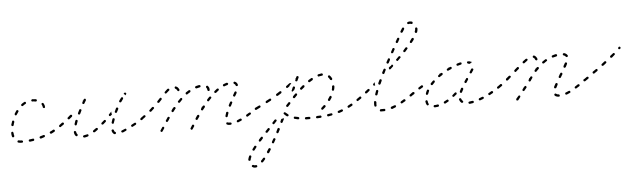

<svg xmlns="http://www.w3.org/2000/svg" viewBox="-51 -744 4072 1238"><g transform="rotate(-5 1985.0 -125.0)"><path d="M69 10H72Q75 10 77 8Q79 6 79 3Q79 1 79 0Q78 -1 77 -2Q76 -3 75 -4Q73 -5 72 -5H69Q60 -5 53 -7Q50 -8 47 -6Q44 -5 44 -2Q43 -1 43 1Q43 2 44 4Q45 5 46 6Q47 7 48 7Q58 10 69 10ZM149 4Q150 3 151 2Q152 0 152 -1Q152 -2 152 -4Q152 -7 149 -9Q147 -11 144 -10Q133 -9 123 -7Q119 -7 118 -5Q116 -2 116 1Q116 2 117 4Q118 5 119 6Q120 7 121 7Q123 8 124 8Q135 6 146 5Q147 4 149 4ZM222 -17Q224 -19 223 -22Q222 -25 219 -27Q216 -28 213 -27Q203 -24 193 -21Q192 -20 190 -20Q189 -19 189 -17Q188 -16 188 -15Q187 -13 188 -12Q189 -9 191 -7Q194 -6 197 -6Q208 -9 218 -13Q221 -14 222 -17ZM15 -30Q17 -29 20 -30Q23 -30 25 -33Q26 -36 26 -39Q23 -48 23 -58Q22 -62 20 -64Q18 -66 15 -66Q13 -65 12 -65Q11 -64 10 -63Q9 -62 8 -61Q8 -59 8 -58Q8 -45 11 -35Q12 -32 15 -30ZM288 -44Q289 -45 290 -47Q290 -48 290 -50Q290 -51 289 -52Q288 -55 285 -56Q282 -57 279 -56Q270 -50 260 -46Q257 -45 256 -42Q255 -39 257 -36Q258 -33 261 -32Q264 -31 267 -32Q277 -37 286 -42Q288 -43 288 -44ZM335 -76Q336 -79 334 -81Q333 -83 332 -83Q331 -84 329 -84Q328 -85 326 -84Q325 -84 324 -83L322 -82Q320 -80 319 -77Q319 -74 320 -72Q321 -70 323 -70Q324 -69 325 -69Q327 -68 328 -69Q330 -69 331 -70L332 -71Q335 -73 335 -76ZM14 -105Q16 -103 19 -102Q20 -102 22 -102Q23 -102 25 -103Q26 -104 27 -105Q28 -106 28 -107Q30 -117 34 -127Q35 -130 33 -133Q32 -136 29 -137Q28 -137 26 -137Q25 -137 23 -137Q22 -136 21 -135Q20 -134 20 -132Q16 -122 13 -111Q13 -108 14 -105ZM41 -175Q41 -172 44 -170Q45 -169 47 -169Q48 -169 50 -169Q51 -170 52 -171Q54 -172 54 -173Q60 -182 66 -191Q66 -192 67 -193Q67 -195 67 -196Q67 -198 66 -199Q65 -200 64 -201Q61 -203 58 -202Q55 -202 53 -199Q47 -190 41 -180Q40 -178 41 -175ZM232 -231Q231 -234 228 -234Q224 -235 222 -233Q219 -232 219 -229Q218 -226 220 -223Q223 -218 224 -214Q225 -210 225 -207Q225 -204 228 -202Q230 -200 233 -200Q236 -200 238 -202Q240 -204 240 -207Q240 -212 238 -219Q236 -225 232 -231ZM87 -233Q87 -230 89 -228Q89 -227 91 -226Q92 -225 93 -225Q95 -225 96 -225Q98 -225 99 -226Q107 -233 116 -237Q119 -239 120 -241Q121 -244 119 -247Q118 -250 115 -251Q112 -252 109 -250Q99 -245 90 -238Q88 -236 87 -233ZM162 -264Q159 -263 157 -261Q155 -259 155 -256Q155 -253 157 -251Q159 -248 163 -249Q165 -249 168 -249Q175 -248 182 -247Q185 -246 188 -248Q191 -250 191 -253Q191 -254 191 -256Q191 -257 190 -258Q189 -260 188 -261Q187 -261 185 -262Q177 -263 168 -263Q165 -264 162 -264Z M503 3Q504 0 503 -3Q503 -4 502 -5Q501 -6 499 -7Q498 -8 496 -8Q495 -8 494 -7Q483 -4 474 -3Q473 -3 471 -2Q470 -1 469 0Q468 1 468 2Q467 4 467 5Q468 8 470 10Q473 12 476 12Q486 11 498 7Q501 6 503 3ZM660 -2Q663 3 670 7Q672 7 673 7Q675 7 676 7Q677 6 679 5Q680 4 680 3Q682 0 681 -3Q679 -6 677 -7Q673 -9 672 -11Q671 -11 671 -12Q671 -12 671 -12Q671 -12 671 -13Q671 -13 671 -13Q669 -16 669 -19Q668 -22 665 -24Q663 -25 660 -24Q657 -24 655 -21Q653 -18 654 -15Q655 -11 657 -7Q658 -5 660 -2ZM750 -12Q751 -15 750 -18Q750 -19 748 -20Q747 -21 746 -22Q745 -22 743 -22Q742 -22 740 -21Q730 -17 721 -13Q718 -12 716 -9Q715 -7 716 -4Q717 -2 718 -1Q719 0 720 0Q722 1 723 1Q725 1 726 1Q735 -3 746 -8Q749 -9 750 -12ZM427 -1Q430 -1 432 -3Q433 -4 433 -6Q434 -7 434 -9Q434 -10 434 -11Q433 -13 432 -14Q426 -20 426 -29Q425 -32 423 -34Q420 -36 417 -36Q416 -35 415 -35Q413 -34 412 -33Q411 -32 411 -30Q410 -29 411 -27Q412 -13 421 -3Q423 -1 427 -1ZM566 -32Q567 -33 567 -35Q567 -36 567 -38Q566 -39 566 -40Q564 -43 561 -43Q558 -44 555 -42Q546 -35 538 -30Q536 -29 536 -28Q535 -27 534 -25Q534 -24 534 -22Q535 -21 535 -19Q537 -17 540 -16Q543 -16 546 -17Q555 -23 564 -30Q565 -31 566 -32ZM816 -46Q817 -49 815 -51Q814 -53 813 -54Q812 -54 811 -55Q809 -55 808 -55Q806 -55 805 -54Q796 -49 786 -44Q785 -43 784 -42Q783 -41 782 -39Q782 -38 782 -36Q782 -35 783 -34Q785 -31 787 -30Q790 -29 793 -31Q803 -36 812 -41Q815 -43 816 -46ZM660 -64Q661 -62 664 -61Q666 -60 667 -61Q669 -61 670 -61Q671 -62 672 -63Q673 -65 673 -66Q676 -75 680 -86Q681 -89 680 -92Q678 -95 675 -96Q674 -96 672 -96Q671 -96 670 -95Q668 -95 667 -94Q666 -93 666 -91Q662 -80 659 -70Q658 -67 660 -64ZM623 -80Q623 -81 623 -82Q623 -84 623 -85Q622 -87 621 -88Q619 -90 616 -90Q613 -90 611 -88Q603 -81 595 -74Q594 -73 593 -72Q592 -70 592 -69Q592 -67 593 -66Q593 -64 594 -63Q596 -61 599 -61Q602 -61 605 -63Q613 -70 621 -77Q622 -78 623 -80ZM862 -76Q863 -79 861 -81Q860 -83 859 -83Q858 -84 856 -84Q855 -85 853 -84Q852 -84 851 -83L848 -81Q845 -79 845 -76Q844 -73 846 -71Q847 -70 848 -69Q849 -68 851 -68Q852 -67 854 -68Q855 -68 857 -69L859 -71Q862 -73 862 -76ZM351 -86Q352 -87 352 -88Q352 -90 352 -91Q352 -93 351 -94Q349 -96 346 -97Q343 -97 340 -96Q332 -89 323 -83Q320 -81 320 -78Q319 -75 321 -73Q323 -70 326 -70Q329 -69 331 -71Q340 -77 349 -83Q350 -84 351 -86ZM421 -75Q422 -72 425 -71Q428 -70 431 -72Q433 -73 434 -76Q437 -86 441 -96Q442 -98 442 -99Q442 -101 441 -102Q441 -103 440 -104Q439 -105 437 -106Q434 -107 431 -106Q429 -104 427 -102Q423 -91 420 -81Q419 -78 421 -75ZM650 -112Q648 -112 647 -113Q645 -116 645 -119Q645 -122 647 -124Q655 -132 662 -139Q662 -140 662 -140Q663 -140 663 -140Q663 -139 663 -138Q662 -132 664 -126Q665 -124 666 -122Q663 -119 660 -116Q660 -116 660 -116Q656 -114 653 -111Q653 -111 653 -111Q653 -111 653 -111Q651 -111 650 -112ZM409 -132Q409 -133 409 -134Q410 -136 409 -137Q409 -139 408 -140Q406 -142 402 -142Q399 -143 397 -141Q389 -134 381 -127Q380 -126 379 -125Q378 -123 378 -122Q378 -120 378 -119Q379 -117 380 -116Q382 -114 385 -114Q388 -113 390 -115Q399 -122 407 -129Q408 -130 409 -132ZM685 -134Q687 -131 689 -129Q691 -129 692 -129Q694 -129 695 -129Q696 -130 698 -131Q699 -132 699 -133Q704 -143 709 -152Q710 -155 709 -158Q708 -161 705 -162Q704 -163 702 -163Q701 -163 700 -163Q698 -162 697 -161Q696 -160 695 -159Q690 -149 686 -139Q684 -137 685 -134ZM448 -144Q449 -141 452 -139Q455 -138 458 -139Q460 -140 462 -143Q466 -152 471 -162Q473 -165 472 -168Q471 -171 468 -172Q465 -174 462 -173Q459 -172 458 -169Q453 -159 448 -149Q447 -147 448 -144ZM719 -202Q719 -201 719 -199Q719 -198 720 -197Q721 -196 722 -195Q725 -193 728 -194Q731 -194 733 -197Q737 -203 745 -214Q746 -215 746 -217Q747 -218 746 -220Q746 -221 746 -222Q745 -224 744 -225Q741 -226 738 -226Q735 -226 733 -223Q725 -212 720 -205Q719 -204 719 -202ZM485 -226Q485 -224 486 -222L482 -215Q481 -212 481 -209Q482 -206 485 -205Q488 -203 491 -204Q494 -205 495 -208L506 -226Q507 -229 506 -232Q506 -235 503 -237Q500 -238 497 -237Q494 -236 493 -234L488 -226Q487 -226 485 -226ZM760 -254Q763 -254 766 -253Q767 -252 768 -251Q769 -249 769 -248Q769 -246 769 -245Q768 -243 767 -242Q765 -239 763 -236Q761 -240 757 -243Q754 -245 752 -246Q753 -248 755 -251Q757 -254 760 -254Z M1188 -2Q1188 -3 1187 -5Q1187 -6 1186 -7Q1185 -9 1184 -9Q1181 -11 1178 -10Q1175 -9 1174 -7L1163 11Q1162 12 1162 13Q1162 15 1162 16Q1163 18 1164 19Q1164 20 1166 21Q1168 23 1171 22Q1174 21 1176 18L1187 1Q1187 0 1188 -2ZM994 -5Q995 -6 994 -7Q994 -9 993 -10Q992 -11 991 -12Q989 -14 985 -13Q982 -13 981 -10Q973 1 969 8Q967 10 968 13Q968 16 971 18Q972 19 973 19Q975 20 976 19Q978 19 979 18Q980 18 981 16Q986 9 993 -2Q994 -3 994 -5ZM1422 12Q1424 12 1425 11Q1426 11 1427 10Q1428 8 1429 7Q1429 6 1429 4Q1429 1 1427 -1Q1424 -3 1421 -3Q1417 -3 1413 -3Q1409 -3 1407 -4Q1404 -6 1401 -6Q1398 -6 1396 -3Q1395 -2 1395 -1Q1394 1 1395 2Q1395 4 1395 5Q1396 6 1397 7Q1403 12 1413 12Q1418 12 1422 12ZM1496 -12Q1497 -15 1496 -18Q1496 -19 1494 -20Q1493 -21 1492 -22Q1491 -22 1489 -22Q1488 -22 1486 -22Q1477 -17 1468 -14Q1465 -13 1464 -10Q1462 -7 1464 -4Q1464 -3 1465 -2Q1466 -1 1467 0Q1469 0 1470 0Q1472 1 1473 0Q1482 -4 1492 -8Q1495 -9 1496 -12ZM1559 -47Q1559 -50 1558 -53Q1557 -54 1556 -55Q1555 -56 1553 -56Q1552 -57 1550 -56Q1549 -56 1547 -55Q1538 -50 1530 -45Q1529 -44 1528 -43Q1527 -42 1527 -40Q1526 -39 1526 -37Q1527 -36 1527 -35Q1529 -32 1532 -31Q1535 -30 1538 -32Q1546 -37 1555 -43Q1558 -44 1559 -47ZM1226 -61Q1226 -63 1226 -64Q1225 -66 1225 -67Q1224 -68 1223 -69Q1220 -71 1217 -70Q1214 -69 1212 -67L1201 -50Q1199 -47 1200 -44Q1200 -41 1203 -39Q1206 -38 1209 -38Q1212 -39 1213 -41L1225 -58Q1225 -60 1226 -61ZM1394 -43Q1396 -40 1399 -39Q1400 -39 1402 -39Q1403 -39 1405 -40Q1406 -41 1407 -42Q1408 -43 1408 -45Q1411 -53 1414 -63Q1415 -65 1415 -66Q1415 -68 1414 -69Q1414 -70 1413 -71Q1411 -72 1410 -73Q1407 -74 1404 -73Q1401 -72 1400 -69Q1396 -58 1394 -49Q1393 -46 1394 -43ZM1027 -52Q1028 -53 1028 -54Q1028 -54 1028 -55L1033 -63Q1035 -65 1035 -68Q1034 -72 1031 -73Q1029 -75 1026 -74Q1023 -74 1021 -71L1009 -53Q1007 -51 1008 -48Q1008 -45 1011 -43Q1012 -42 1014 -42Q1015 -41 1017 -42Q1018 -42 1019 -43Q1021 -44 1021 -45L1026 -52Q1027 -52 1027 -52ZM1600 -73Q1601 -74 1601 -76Q1602 -77 1601 -79Q1601 -80 1600 -81Q1598 -84 1595 -84Q1592 -85 1590 -83H1589Q1588 -82 1587 -81Q1586 -79 1586 -78Q1586 -77 1586 -75Q1586 -74 1587 -72Q1589 -70 1592 -69Q1595 -69 1598 -70V-71Q1599 -72 1600 -73ZM880 -89Q881 -93 879 -95Q878 -96 877 -97Q876 -98 874 -98Q873 -98 871 -98Q870 -98 869 -97Q859 -90 850 -83Q848 -82 848 -81Q847 -80 847 -78Q846 -77 847 -75Q847 -74 848 -73Q850 -70 853 -70Q856 -69 858 -71Q868 -78 877 -85Q880 -86 880 -89ZM1267 -118Q1267 -119 1267 -121Q1267 -122 1266 -124Q1266 -125 1264 -126Q1263 -127 1262 -127Q1260 -128 1259 -127Q1257 -127 1256 -126Q1255 -126 1254 -125Q1252 -122 1249 -119Q1247 -119 1245 -119Q1245 -119 1245 -118Q1245 -118 1245 -118Q1245 -116 1246 -114Q1244 -111 1241 -108Q1240 -106 1240 -103Q1240 -100 1243 -98Q1244 -97 1246 -96Q1247 -96 1249 -96Q1250 -97 1251 -97Q1253 -98 1253 -99Q1260 -108 1266 -115Q1267 -117 1267 -118ZM1078 -124Q1078 -126 1078 -127Q1078 -129 1077 -130Q1076 -131 1075 -132Q1073 -134 1069 -134Q1066 -133 1064 -131Q1062 -127 1059 -124Q1057 -124 1056 -124Q1056 -122 1056 -121Q1054 -117 1051 -114Q1050 -112 1050 -111Q1050 -109 1050 -108Q1050 -107 1051 -105Q1051 -104 1053 -103Q1055 -101 1058 -102Q1061 -102 1063 -105Q1070 -113 1076 -122Q1077 -123 1078 -124ZM1421 -110Q1422 -107 1425 -105Q1426 -105 1428 -104Q1429 -104 1430 -105Q1432 -105 1433 -106Q1434 -107 1435 -109Q1439 -117 1444 -127Q1446 -129 1445 -132Q1444 -135 1441 -137Q1440 -137 1438 -138Q1437 -138 1435 -137Q1434 -137 1433 -136Q1432 -135 1431 -134Q1426 -124 1421 -115Q1420 -113 1421 -110ZM939 -136Q940 -137 940 -139Q940 -140 939 -142Q939 -143 938 -144Q936 -146 933 -147Q930 -147 927 -145Q919 -137 910 -129Q909 -128 908 -127Q907 -126 907 -124Q907 -123 908 -121Q908 -120 909 -119Q911 -117 914 -116Q917 -116 920 -118Q929 -126 937 -134Q938 -135 939 -136ZM1313 -171Q1313 -172 1313 -174Q1313 -175 1313 -177Q1312 -178 1311 -179Q1309 -181 1306 -181Q1302 -181 1300 -179Q1293 -172 1286 -164Q1285 -163 1285 -161Q1284 -160 1284 -158Q1285 -157 1285 -155Q1286 -154 1287 -153Q1289 -151 1292 -151Q1295 -151 1297 -154Q1304 -161 1311 -169Q1312 -170 1313 -171ZM1126 -181Q1126 -184 1124 -186Q1123 -187 1122 -188Q1120 -188 1119 -188Q1117 -188 1116 -188Q1115 -187 1114 -186Q1106 -179 1098 -170Q1096 -168 1096 -165Q1096 -162 1099 -160Q1101 -158 1104 -158Q1107 -158 1109 -160Q1117 -168 1124 -176Q1126 -178 1126 -181ZM1463 -192 1455 -178Q1454 -177 1454 -175Q1454 -174 1454 -172Q1455 -171 1456 -170Q1457 -168 1458 -168Q1461 -166 1464 -167Q1467 -168 1468 -171L1476 -184Q1477 -187 1478 -189Q1479 -192 1479 -194Q1478 -197 1475 -199Q1473 -200 1472 -200Q1470 -200 1469 -199Q1468 -199 1467 -198Q1465 -197 1465 -196Q1464 -194 1463 -192ZM994 -193Q994 -197 992 -199Q990 -201 986 -201Q983 -201 981 -198Q973 -189 965 -181Q964 -180 964 -179Q963 -178 963 -176Q963 -175 964 -173Q964 -172 965 -171Q968 -169 971 -169Q974 -169 976 -171Q984 -179 992 -188Q994 -190 994 -193ZM1365 -217Q1366 -218 1366 -219Q1366 -221 1366 -222Q1366 -224 1365 -225Q1363 -228 1360 -228Q1357 -229 1354 -227Q1346 -221 1338 -214Q1337 -213 1336 -212Q1335 -210 1335 -209Q1335 -207 1335 -206Q1336 -205 1337 -203Q1339 -201 1342 -201Q1345 -200 1347 -202Q1355 -209 1363 -215Q1364 -215 1365 -217ZM1183 -225Q1184 -228 1182 -231Q1180 -233 1177 -234Q1174 -235 1172 -233Q1163 -227 1153 -221Q1151 -219 1150 -216Q1150 -213 1152 -210Q1153 -209 1154 -208Q1155 -207 1157 -207Q1158 -207 1160 -207Q1161 -208 1162 -209Q1171 -215 1180 -220Q1182 -222 1183 -225ZM1292 -225Q1292 -222 1294 -220Q1297 -217 1300 -217Q1301 -217 1303 -218Q1304 -218 1305 -219Q1306 -220 1307 -222Q1307 -223 1307 -225Q1307 -225 1307 -225Q1307 -232 1305 -239Q1302 -245 1298 -250Q1296 -252 1293 -252Q1289 -252 1287 -250Q1285 -248 1285 -245Q1285 -241 1287 -239Q1292 -234 1292 -225Q1292 -225 1292 -225ZM1048 -246Q1049 -250 1047 -252Q1045 -255 1042 -255Q1039 -255 1036 -254Q1028 -247 1018 -237Q1016 -235 1016 -232Q1016 -229 1018 -227Q1020 -225 1023 -225Q1026 -225 1028 -227Q1038 -236 1045 -242Q1048 -243 1048 -246ZM1476 -239Q1476 -237 1477 -236Q1478 -235 1479 -234Q1481 -233 1482 -233Q1484 -233 1485 -233Q1487 -233 1488 -234Q1489 -235 1490 -236Q1491 -237 1491 -239Q1491 -240 1491 -242Q1489 -249 1485 -254Q1481 -259 1474 -262Q1473 -263 1471 -263Q1470 -263 1468 -262Q1467 -262 1466 -261Q1465 -260 1464 -258Q1463 -255 1464 -253Q1465 -250 1468 -248Q1471 -247 1473 -245Q1475 -242 1476 -239ZM1100 -236Q1101 -234 1102 -234Q1104 -233 1105 -233Q1107 -233 1108 -234Q1111 -235 1112 -237Q1114 -240 1113 -243Q1110 -250 1105 -256Q1101 -261 1094 -264Q1091 -266 1088 -265Q1085 -264 1084 -261Q1083 -259 1083 -258Q1083 -256 1084 -255Q1084 -254 1085 -252Q1086 -251 1087 -251Q1095 -247 1099 -238Q1099 -237 1100 -236ZM1428 -249Q1430 -252 1429 -255Q1428 -256 1427 -257Q1426 -258 1425 -259Q1424 -260 1422 -260Q1421 -260 1419 -260Q1409 -257 1399 -253Q1396 -251 1395 -249Q1394 -246 1395 -243Q1396 -241 1397 -240Q1398 -239 1399 -239Q1401 -238 1402 -238Q1404 -238 1405 -239Q1414 -243 1424 -245Q1426 -246 1428 -249ZM1249 -249Q1251 -251 1251 -254Q1250 -257 1248 -259Q1245 -261 1242 -261Q1231 -259 1220 -256Q1217 -255 1216 -252Q1214 -249 1215 -246Q1216 -243 1219 -242Q1222 -240 1225 -241Q1235 -244 1245 -246Q1248 -246 1249 -249Z M1551 285Q1549 285 1546 283Q1545 282 1543 282Q1542 282 1540 283Q1539 283 1538 284Q1537 285 1536 286Q1534 289 1535 292Q1536 295 1539 296Q1543 299 1547 300Q1552 301 1556 301Q1560 301 1564 300Q1566 300 1567 299Q1568 298 1569 297Q1570 296 1570 294Q1570 293 1570 291Q1569 288 1567 286Q1564 285 1561 285Q1558 286 1556 286Q1554 286 1551 285ZM1596 265Q1596 268 1599 270Q1600 271 1601 272Q1602 272 1604 272Q1605 272 1607 271Q1608 271 1609 270Q1616 263 1623 254Q1624 253 1625 251Q1625 250 1625 248Q1625 247 1624 246Q1623 244 1622 243Q1620 241 1617 242Q1614 242 1612 244Q1605 253 1598 259Q1596 262 1596 265ZM1537 227Q1537 226 1537 224Q1536 223 1535 222Q1534 221 1533 220Q1530 219 1527 220Q1524 221 1523 224Q1518 235 1516 245Q1515 248 1517 251Q1519 254 1522 254Q1524 254 1525 254Q1526 254 1528 253Q1529 252 1530 251Q1531 250 1531 248Q1532 240 1537 230Q1537 229 1537 227ZM1640 210Q1641 213 1643 215Q1644 216 1646 216Q1647 216 1649 216Q1650 216 1652 215Q1653 214 1654 213Q1659 204 1665 195Q1667 193 1666 190Q1665 186 1663 185Q1661 184 1660 184Q1658 184 1657 184Q1655 184 1654 185Q1653 186 1652 187Q1647 196 1641 204Q1639 207 1640 210ZM1575 170Q1576 168 1576 167Q1576 165 1575 164Q1574 163 1573 162Q1570 160 1567 160Q1564 160 1562 163Q1555 171 1550 179Q1549 181 1548 182Q1548 184 1548 185Q1549 186 1549 188Q1550 189 1551 190Q1554 192 1557 191Q1560 191 1562 188Q1567 181 1574 172Q1575 171 1575 170ZM1677 150Q1678 153 1681 154Q1682 155 1684 155Q1685 155 1687 155Q1688 155 1689 154Q1690 153 1691 151L1701 133Q1703 131 1702 128Q1701 125 1698 123Q1696 122 1693 123Q1690 123 1688 126L1678 144Q1677 147 1677 150ZM1608 133 1620 119Q1623 117 1622 113Q1622 110 1620 108Q1618 106 1615 106Q1611 106 1609 109L1596 123V124Q1595 125 1594 127Q1594 128 1594 129Q1594 131 1594 132Q1595 134 1596 135Q1598 137 1601 137Q1605 136 1607 134ZM1712 88Q1712 90 1715 92Q1717 93 1718 93Q1720 93 1721 92Q1722 92 1724 91Q1725 90 1725 89L1735 70Q1736 68 1735 65Q1734 62 1732 60Q1730 60 1729 59Q1727 59 1726 60Q1724 60 1723 61Q1722 62 1721 63L1712 82Q1711 85 1712 88ZM1671 62Q1671 58 1669 56Q1666 54 1663 54Q1660 54 1658 57L1644 72Q1642 74 1642 77Q1642 80 1644 82Q1647 84 1650 84Q1653 84 1655 82L1669 67Q1671 65 1671 62ZM1720 10Q1720 7 1718 5Q1717 4 1715 3Q1714 3 1713 3Q1711 3 1710 3Q1708 4 1707 5L1693 20Q1691 22 1691 25Q1691 28 1693 30Q1696 33 1699 33Q1702 32 1704 30L1718 15Q1720 13 1720 10ZM1745 16 1744 18Q1743 21 1744 24Q1745 27 1747 28Q1749 29 1750 29Q1752 29 1753 29Q1755 28 1756 27Q1757 26 1757 25L1759 22L1767 6Q1767 5 1767 4Q1767 2 1767 1Q1765 0 1764 -1Q1762 0 1760 1Q1756 3 1751 3ZM1922 20H1931Q1933 20 1934 20Q1935 19 1936 18Q1937 17 1938 16Q1939 14 1939 13Q1939 10 1936 8Q1934 5 1931 5H1922Q1916 5 1910 5Q1909 5 1907 6Q1906 6 1905 7Q1904 8 1903 10Q1903 11 1903 12Q1902 16 1905 18Q1907 20 1910 20Q1916 20 1922 20ZM2006 17Q2008 17 2009 16Q2010 14 2010 13Q2011 12 2011 10Q2010 7 2008 5Q2006 3 2003 3Q1993 4 1982 4Q1980 4 1979 5Q1978 6 1977 7Q1976 8 1975 9Q1975 11 1975 12Q1975 14 1975 15Q1976 16 1977 17Q1978 18 1980 19Q1981 19 1982 19Q1993 19 2004 18Q2005 18 2006 17ZM1864 14Q1866 12 1867 9Q1867 7 1867 6Q1866 4 1865 3Q1865 2 1863 1Q1862 0 1861 0Q1850 -2 1841 -4Q1838 -5 1835 -4Q1832 -2 1832 1Q1831 2 1831 4Q1832 5 1832 6Q1833 8 1834 9Q1835 10 1837 10Q1847 13 1858 15Q1861 15 1864 14ZM2081 6Q2083 4 2082 1Q2082 -1 2081 -2Q2080 -3 2079 -4Q2078 -5 2076 -5Q2075 -6 2073 -5Q2063 -3 2053 -2Q2050 -2 2048 1Q2046 3 2047 7Q2047 8 2048 9Q2048 11 2049 11Q2051 12 2052 13Q2054 13 2055 13Q2066 11 2076 9Q2079 9 2081 6ZM2149 -12Q2150 -13 2151 -14Q2152 -15 2152 -17Q2152 -18 2151 -20Q2150 -23 2147 -24Q2144 -25 2141 -24Q2132 -20 2122 -17Q2121 -17 2119 -16Q2118 -15 2118 -14Q2117 -12 2117 -11Q2117 -9 2117 -8Q2118 -5 2121 -4Q2124 -2 2127 -3Q2137 -6 2147 -10Q2148 -11 2149 -12ZM1794 -10Q1797 -11 1798 -13Q1799 -15 1800 -16Q1800 -18 1800 -19Q1799 -21 1798 -22Q1798 -23 1796 -24Q1788 -30 1781 -36Q1779 -38 1776 -38Q1773 -39 1771 -36Q1770 -35 1769 -34Q1769 -33 1769 -31Q1768 -30 1769 -28Q1770 -27 1771 -26Q1778 -18 1788 -11Q1791 -10 1794 -10ZM2215 -44Q2216 -46 2216 -47Q2216 -48 2216 -50Q2216 -51 2215 -53Q2214 -55 2211 -56Q2208 -57 2205 -55Q2196 -50 2187 -45Q2186 -44 2185 -43Q2184 -42 2183 -41Q2183 -39 2183 -38Q2183 -36 2184 -35Q2185 -32 2188 -31Q2191 -30 2194 -32Q2203 -37 2213 -42Q2214 -43 2215 -44ZM2013 -41Q2012 -38 2014 -36Q2015 -34 2017 -34Q2018 -33 2019 -33Q2021 -33 2022 -33Q2024 -34 2025 -35Q2033 -41 2041 -49Q2042 -50 2042 -51Q2043 -53 2043 -54Q2043 -56 2042 -57Q2042 -58 2041 -59Q2039 -62 2035 -62Q2032 -62 2030 -60Q2023 -53 2015 -46Q2013 -44 2013 -41ZM2259 -76Q2260 -79 2258 -81Q2257 -83 2256 -83Q2255 -84 2253 -84Q2252 -85 2250 -84Q2249 -84 2248 -83H2247Q2245 -81 2244 -78Q2244 -75 2245 -72Q2246 -71 2248 -70Q2249 -70 2250 -69Q2252 -69 2253 -69Q2255 -70 2256 -71Q2259 -73 2259 -76ZM1624 -86Q1625 -89 1624 -92Q1623 -93 1622 -94Q1621 -95 1620 -96Q1618 -96 1617 -96Q1615 -96 1614 -95L1591 -84Q1588 -82 1587 -79Q1586 -76 1587 -74Q1588 -72 1589 -71Q1590 -70 1592 -70Q1593 -69 1595 -70Q1596 -70 1597 -70L1621 -82Q1623 -83 1624 -86ZM1818 -94Q1818 -97 1816 -99Q1815 -100 1813 -100Q1812 -101 1810 -101Q1809 -101 1807 -100Q1806 -100 1805 -98L1791 -83Q1789 -81 1789 -78Q1789 -75 1791 -73Q1793 -72 1794 -71Q1795 -71 1797 -71Q1798 -71 1800 -71Q1801 -72 1802 -73L1816 -88Q1818 -90 1818 -94ZM2061 -94Q2060 -93 2061 -91Q2061 -90 2062 -89Q2063 -87 2064 -87Q2066 -85 2069 -85Q2072 -86 2074 -88Q2080 -97 2086 -106Q2087 -109 2086 -112Q2086 -115 2083 -117Q2082 -117 2080 -118Q2079 -118 2077 -117Q2076 -117 2075 -116Q2073 -115 2073 -114Q2068 -105 2062 -97Q2061 -96 2061 -94ZM1695 -122Q1696 -123 1697 -125Q1697 -126 1697 -127Q1697 -129 1696 -130Q1695 -133 1692 -134Q1689 -135 1686 -133L1663 -121Q1660 -119 1660 -116Q1659 -113 1660 -111Q1662 -108 1665 -107Q1668 -106 1670 -108L1693 -120Q1694 -121 1695 -122ZM1866 -143Q1867 -144 1866 -146Q1866 -147 1866 -148Q1865 -150 1864 -151Q1862 -153 1859 -153Q1856 -153 1854 -151Q1846 -143 1839 -136Q1837 -133 1837 -130Q1837 -127 1840 -125Q1842 -123 1845 -123Q1848 -123 1850 -125Q1857 -133 1864 -140Q1865 -141 1866 -143ZM1767 -167Q1768 -170 1766 -173Q1764 -175 1761 -176Q1758 -177 1756 -175Q1745 -168 1734 -161Q1731 -160 1731 -157Q1730 -154 1731 -151Q1733 -148 1736 -147Q1739 -147 1742 -148Q1753 -155 1764 -162Q1766 -164 1767 -167ZM2093 -153Q2094 -150 2097 -149Q2099 -149 2100 -149Q2102 -149 2103 -150Q2104 -151 2105 -152Q2106 -153 2106 -154Q2110 -166 2110 -176Q2110 -178 2110 -179Q2109 -181 2108 -182Q2107 -183 2106 -183Q2105 -184 2103 -184Q2100 -184 2098 -182Q2095 -180 2095 -177Q2095 -168 2092 -158Q2091 -155 2093 -153ZM1834 -175 1842 -194Q1843 -195 1844 -197Q1845 -198 1846 -198Q1847 -199 1849 -199Q1850 -199 1852 -198Q1855 -197 1856 -194Q1857 -191 1856 -188L1849 -174Q1848 -173 1847 -173Q1842 -171 1838 -166Q1837 -166 1837 -166Q1834 -167 1833 -170Q1832 -173 1834 -175ZM1918 -193Q1919 -197 1917 -199Q1915 -201 1912 -202Q1909 -202 1906 -200Q1898 -193 1890 -186Q1888 -184 1888 -181Q1888 -178 1890 -176Q1892 -173 1895 -173Q1898 -173 1900 -175Q1908 -182 1916 -188Q1918 -190 1918 -193ZM1828 -213Q1831 -215 1834 -217Q1834 -218 1834 -219Q1833 -219 1833 -220Q1831 -222 1828 -223Q1825 -223 1822 -221Q1812 -213 1802 -206Q1799 -204 1799 -201Q1798 -198 1800 -196Q1802 -193 1805 -193Q1808 -192 1810 -194Q1815 -197 1820 -201L1821 -203Q1824 -209 1828 -213ZM1976 -234Q1977 -237 1975 -239Q1975 -241 1973 -242Q1972 -242 1971 -243Q1969 -243 1968 -243Q1966 -243 1965 -242Q1956 -237 1947 -231Q1946 -230 1945 -229Q1944 -228 1944 -226Q1944 -225 1944 -223Q1944 -222 1945 -220Q1947 -218 1950 -217Q1953 -217 1955 -218Q1964 -224 1973 -229Q1975 -231 1976 -234ZM2088 -220Q2089 -219 2091 -219Q2092 -218 2094 -218Q2095 -218 2097 -219Q2099 -221 2100 -223Q2101 -226 2100 -229Q2095 -240 2087 -248Q2086 -249 2084 -250Q2083 -250 2081 -250Q2080 -250 2079 -250Q2077 -249 2076 -248Q2074 -246 2074 -243Q2074 -240 2076 -237Q2082 -231 2086 -222Q2087 -221 2088 -220ZM1864 -251Q1864 -251 1864 -251Q1864 -251 1864 -251Q1865 -249 1866 -247L1863 -240Q1861 -238 1862 -235Q1863 -232 1866 -230Q1868 -230 1869 -230Q1871 -230 1872 -230Q1873 -231 1875 -232Q1876 -233 1876 -234L1885 -253Q1886 -256 1885 -259Q1884 -262 1881 -263Q1878 -264 1875 -263Q1872 -262 1871 -259L1868 -252Q1866 -252 1864 -251ZM2041 -254Q2043 -257 2043 -260Q2043 -263 2040 -265Q2038 -267 2035 -267Q2025 -266 2013 -263Q2010 -262 2009 -260Q2007 -257 2008 -254Q2009 -251 2011 -249Q2014 -248 2017 -249Q2027 -251 2036 -252Q2039 -252 2041 -254Z M2418 11Q2419 11 2421 10Q2422 9 2423 8Q2424 7 2424 6Q2425 4 2425 3Q2424 0 2422 -2Q2420 -5 2417 -4Q2407 -4 2398 -4Q2397 -4 2396 -4Q2393 -4 2391 -2Q2389 0 2388 3Q2388 5 2389 6Q2389 8 2390 9Q2391 10 2393 11Q2394 11 2395 11Q2397 11 2398 11Q2408 11 2418 11ZM2494 -11Q2496 -14 2495 -17Q2494 -18 2493 -19Q2492 -20 2491 -21Q2489 -21 2488 -21Q2486 -21 2485 -21Q2475 -17 2465 -14Q2462 -13 2461 -10Q2459 -7 2460 -4Q2461 -3 2462 -2Q2463 -1 2464 0Q2465 1 2467 1Q2468 1 2470 1Q2480 -3 2490 -7Q2493 -8 2494 -11ZM2356 -29Q2356 -26 2359 -24Q2361 -23 2364 -23Q2366 -23 2367 -24Q2368 -25 2369 -26Q2370 -27 2370 -29Q2371 -30 2370 -32Q2370 -35 2370 -39Q2370 -44 2371 -51Q2371 -52 2370 -54Q2370 -55 2369 -56Q2368 -58 2367 -58Q2365 -59 2364 -59Q2361 -60 2358 -58Q2356 -56 2356 -53Q2355 -45 2355 -39Q2355 -34 2356 -29ZM2559 -45Q2560 -48 2558 -51Q2558 -52 2556 -53Q2555 -54 2554 -54Q2552 -55 2551 -55Q2549 -54 2548 -54Q2539 -48 2530 -43Q2529 -42 2528 -41Q2527 -40 2526 -38Q2526 -37 2526 -35Q2526 -34 2527 -33Q2529 -30 2532 -29Q2535 -28 2537 -30Q2546 -35 2556 -41Q2559 -42 2559 -45ZM2603 -73Q2604 -74 2604 -76Q2605 -77 2604 -79Q2604 -80 2603 -81Q2601 -84 2598 -84Q2595 -85 2593 -83L2591 -82Q2589 -81 2589 -80Q2588 -78 2587 -77Q2587 -75 2588 -74Q2588 -72 2589 -71Q2591 -69 2594 -68Q2597 -68 2599 -69L2601 -71Q2603 -72 2603 -73ZM2276 -85Q2277 -87 2277 -88Q2277 -90 2277 -91Q2276 -93 2275 -94Q2275 -95 2273 -96Q2272 -97 2271 -97Q2269 -97 2268 -97Q2266 -96 2265 -95Q2256 -89 2248 -83Q2246 -82 2246 -81Q2245 -80 2245 -78Q2244 -77 2245 -75Q2245 -74 2246 -73Q2248 -70 2251 -70Q2254 -69 2256 -71Q2265 -77 2274 -83Q2275 -84 2276 -85ZM2368 -101Q2368 -100 2368 -98Q2369 -97 2370 -96Q2371 -95 2373 -95Q2376 -94 2378 -95Q2381 -96 2382 -99Q2385 -109 2389 -119Q2390 -122 2389 -125Q2388 -128 2385 -129Q2382 -130 2379 -129Q2376 -127 2375 -124Q2371 -114 2368 -104Q2367 -103 2368 -101ZM2335 -133Q2335 -136 2333 -138Q2331 -141 2328 -141Q2325 -141 2322 -139L2306 -126Q2303 -124 2303 -121Q2303 -118 2304 -116Q2306 -113 2309 -113Q2313 -113 2315 -114L2332 -128Q2334 -130 2335 -133ZM2366 -158Q2363 -159 2361 -161Q2360 -162 2360 -164Q2359 -165 2360 -167Q2360 -168 2360 -169Q2361 -171 2362 -172L2374 -181Q2371 -176 2371 -171Q2371 -166 2373 -161L2372 -160Q2369 -158 2366 -158ZM2394 -167Q2395 -164 2398 -163Q2401 -161 2404 -162Q2407 -164 2408 -166L2417 -186Q2418 -189 2417 -192Q2416 -195 2413 -196Q2410 -197 2407 -196Q2404 -195 2403 -192L2394 -173Q2393 -170 2394 -167ZM2425 -233Q2426 -230 2429 -229Q2431 -227 2434 -228Q2437 -229 2439 -232L2448 -251Q2450 -254 2449 -257Q2448 -260 2445 -261Q2444 -262 2442 -262Q2441 -262 2439 -262Q2438 -261 2437 -260Q2435 -259 2435 -258L2425 -239Q2424 -236 2425 -233ZM2471 -267 2477 -272Q2481 -274 2485 -277Q2488 -280 2490 -283Q2491 -284 2491 -284Q2492 -284 2492 -284Q2494 -284 2495 -283Q2496 -282 2497 -281Q2500 -279 2499 -276Q2499 -273 2497 -271L2481 -256Q2480 -255 2479 -255Q2478 -254 2476 -254Q2475 -254 2474 -255Q2472 -255 2471 -256Q2471 -260 2470 -264Q2470 -264 2470 -265Q2470 -266 2470 -266Q2471 -267 2471 -267ZM2458 -298Q2459 -295 2462 -293Q2463 -293 2464 -293Q2466 -292 2467 -293Q2469 -293 2470 -294Q2471 -295 2472 -296L2482 -315Q2483 -318 2482 -321Q2482 -324 2479 -325Q2478 -326 2476 -326Q2475 -326 2473 -326Q2472 -326 2471 -325Q2469 -324 2469 -322L2459 -304Q2457 -301 2458 -298ZM2552 -327Q2552 -330 2549 -332Q2547 -334 2544 -334Q2541 -334 2539 -332L2524 -317Q2521 -315 2521 -312Q2521 -309 2524 -307Q2526 -304 2529 -304Q2532 -304 2534 -307L2549 -322Q2552 -324 2552 -327ZM2493 -362Q2494 -359 2496 -357Q2499 -356 2502 -357Q2505 -357 2507 -360L2517 -379Q2519 -381 2518 -384Q2517 -387 2514 -389Q2512 -390 2509 -390Q2506 -389 2504 -386L2494 -367Q2492 -365 2493 -362ZM2601 -380Q2601 -383 2599 -385Q2597 -388 2593 -387Q2590 -387 2588 -385Q2581 -377 2574 -369Q2572 -367 2572 -364Q2572 -361 2574 -358Q2577 -356 2580 -357Q2583 -357 2585 -359Q2593 -367 2599 -375Q2602 -377 2601 -380ZM2647 -438Q2646 -441 2644 -443Q2641 -444 2638 -444Q2635 -443 2633 -441Q2628 -433 2621 -424Q2619 -421 2619 -418Q2620 -415 2622 -413Q2625 -411 2628 -412Q2631 -412 2633 -415Q2640 -424 2646 -432Q2647 -435 2647 -438ZM2529 -425Q2530 -422 2533 -420Q2535 -419 2538 -420Q2541 -420 2543 -423L2553 -442Q2555 -444 2554 -447Q2553 -450 2551 -452Q2548 -453 2545 -453Q2542 -452 2540 -449L2530 -431Q2528 -428 2529 -425ZM2676 -502Q2676 -505 2673 -507Q2671 -510 2668 -509Q2665 -509 2663 -507Q2661 -505 2661 -502Q2661 -500 2661 -499Q2661 -493 2657 -484Q2656 -481 2658 -478Q2659 -475 2662 -474Q2665 -473 2668 -474Q2671 -476 2672 -478Q2676 -490 2676 -499Q2676 -501 2676 -502ZM2565 -488Q2566 -485 2568 -484Q2571 -482 2574 -483Q2577 -484 2579 -486Q2585 -497 2590 -504Q2591 -507 2591 -510Q2590 -513 2588 -514Q2586 -515 2585 -516Q2583 -516 2582 -516Q2580 -515 2579 -514Q2578 -514 2577 -512Q2572 -505 2566 -494Q2564 -491 2565 -488ZM2619 -549Q2617 -549 2616 -548Q2615 -547 2614 -546Q2613 -545 2613 -543Q2613 -542 2613 -540Q2614 -537 2616 -536Q2619 -534 2622 -535Q2625 -536 2629 -536Q2634 -536 2639 -534Q2642 -533 2645 -535Q2648 -536 2649 -539Q2649 -542 2648 -545Q2647 -548 2644 -549Q2637 -551 2629 -551Q2624 -551 2619 -549Z M2770 10Q2772 7 2771 4Q2771 2 2770 1Q2769 0 2768 -1Q2767 -2 2765 -2Q2764 -2 2762 -2Q2753 0 2744 0Q2742 0 2741 0Q2739 1 2738 2Q2737 3 2737 5Q2736 6 2736 7Q2736 11 2739 13Q2741 15 2744 15Q2754 15 2765 13Q2768 12 2770 10ZM2993 8Q2995 7 2996 6Q2996 5 2997 3Q2997 2 2997 0Q2996 -3 2994 -5Q2991 -6 2988 -6Q2978 -4 2969 -3Q2967 -3 2966 -2Q2965 -2 2964 -1Q2963 1 2962 2Q2962 3 2962 5Q2962 8 2965 10Q2967 12 2970 12Q2980 11 2991 9Q2992 9 2993 8ZM2922 1Q2926 1 2928 -2Q2928 -3 2929 -4Q2929 -6 2929 -7Q2929 -9 2928 -10Q2927 -11 2926 -12Q2920 -17 2918 -25Q2917 -28 2914 -29Q2911 -31 2909 -30Q2907 -29 2906 -28Q2905 -28 2904 -26Q2903 -25 2903 -23Q2903 -22 2903 -21Q2907 -8 2917 0Q2919 2 2922 1ZM2695 -3Q2696 -2 2697 -2Q2699 -1 2700 -2Q2702 -2 2703 -3Q2706 -4 2706 -7Q2707 -10 2705 -13Q2702 -19 2701 -29Q2701 -30 2700 -32Q2699 -33 2698 -34Q2697 -35 2696 -35Q2694 -36 2693 -36Q2690 -35 2688 -33Q2686 -31 2686 -28Q2687 -14 2693 -5Q2693 -4 2695 -3ZM2835 -16Q2836 -17 2836 -19Q2836 -20 2836 -22Q2836 -23 2835 -24Q2833 -27 2830 -28Q2827 -29 2825 -27Q2816 -22 2808 -18Q2806 -17 2805 -16Q2804 -15 2804 -13Q2803 -12 2804 -10Q2804 -9 2804 -8Q2806 -5 2809 -4Q2812 -3 2814 -4Q2823 -9 2832 -14Q2834 -15 2835 -16ZM3061 -14Q3063 -15 3063 -16Q3064 -18 3064 -19Q3064 -21 3063 -22Q3062 -25 3059 -26Q3056 -27 3053 -26Q3044 -22 3035 -19Q3033 -19 3032 -18Q3031 -17 3031 -15Q3030 -14 3030 -12Q3030 -11 3030 -9Q3031 -7 3034 -5Q3037 -4 3040 -5Q3049 -8 3059 -12Q3060 -13 3061 -14ZM3126 -48Q3127 -51 3126 -54Q3125 -55 3124 -56Q3123 -57 3121 -57Q3120 -58 3118 -58Q3117 -57 3115 -57Q3107 -52 3098 -47Q3095 -46 3094 -43Q3093 -40 3095 -37Q3096 -36 3097 -35Q3098 -34 3099 -33Q3101 -33 3102 -33Q3104 -33 3105 -34Q3114 -39 3123 -44Q3126 -45 3126 -48ZM2874 -44Q2872 -42 2869 -42Q2866 -42 2864 -45Q2863 -46 2862 -47Q2862 -49 2862 -50Q2862 -52 2863 -53Q2864 -54 2865 -55Q2872 -61 2880 -68Q2881 -69 2882 -69Q2884 -70 2885 -70Q2887 -70 2888 -69Q2889 -69 2890 -68Q2891 -64 2892 -60Q2892 -60 2892 -60Q2892 -59 2891 -58Q2891 -57 2890 -57Q2882 -50 2874 -44ZM2913 -71Q2912 -70 2913 -68Q2914 -67 2915 -66Q2916 -65 2917 -64Q2918 -63 2920 -63Q2921 -63 2923 -64Q2924 -64 2925 -65Q2926 -66 2927 -68Q2931 -76 2936 -85Q2937 -88 2936 -91Q2935 -94 2933 -95Q2931 -96 2930 -96Q2928 -96 2927 -96Q2925 -96 2924 -95Q2923 -94 2922 -92Q2917 -82 2913 -74Q2913 -73 2913 -71ZM3168 -73Q3169 -74 3169 -76Q3170 -77 3169 -79Q3169 -80 3168 -81Q3166 -84 3163 -84Q3160 -85 3158 -83H3157Q3156 -82 3155 -81Q3154 -79 3154 -78Q3154 -77 3154 -75Q3155 -74 3155 -72Q3157 -70 3160 -69Q3163 -69 3166 -71Q3168 -72 3168 -73ZM2607 -75 2618 -82Q2619 -83 2620 -84Q2621 -86 2621 -87Q2621 -88 2621 -90Q2621 -91 2620 -93Q2618 -95 2615 -96Q2612 -96 2609 -95L2598 -87L2593 -83Q2591 -82 2591 -81Q2590 -80 2590 -78Q2589 -77 2590 -75Q2590 -74 2591 -73Q2593 -70 2596 -70Q2599 -69 2601 -71ZM2694 -74Q2695 -71 2698 -70Q2701 -69 2704 -71Q2707 -72 2708 -75Q2711 -84 2715 -92Q2717 -95 2716 -98Q2715 -101 2712 -102Q2709 -104 2706 -103Q2703 -102 2702 -99Q2697 -90 2694 -80Q2693 -77 2694 -74ZM2680 -125Q2680 -128 2679 -131Q2677 -133 2674 -134Q2671 -135 2668 -133L2651 -122Q2649 -121 2648 -118Q2647 -115 2649 -112Q2650 -111 2651 -110Q2652 -109 2654 -109Q2655 -108 2657 -109Q2658 -109 2659 -110L2676 -120Q2679 -122 2680 -125ZM2948 -130Q2948 -127 2951 -125Q2952 -124 2954 -124Q2955 -124 2957 -124Q2958 -125 2959 -125Q2960 -126 2961 -127L2972 -144Q2974 -147 2973 -150Q2973 -153 2970 -155Q2969 -155 2967 -156Q2966 -156 2965 -156Q2963 -155 2962 -155Q2961 -154 2960 -152L2949 -136Q2947 -133 2948 -130ZM2730 -136Q2730 -133 2732 -131Q2733 -130 2735 -130Q2736 -129 2738 -129Q2739 -130 2740 -130Q2742 -131 2743 -132Q2749 -139 2756 -146Q2758 -148 2758 -152Q2758 -155 2756 -157Q2754 -159 2751 -159Q2748 -159 2746 -157Q2738 -149 2731 -142Q2729 -140 2730 -136ZM2791 -199Q2791 -199 2791 -199Q2791 -199 2791 -198Q2790 -196 2791 -194Q2788 -192 2785 -190Q2782 -188 2782 -185Q2781 -182 2783 -179Q2785 -177 2788 -177Q2791 -176 2793 -178Q2801 -184 2810 -189Q2812 -191 2813 -194Q2813 -197 2812 -200Q2810 -202 2807 -203Q2804 -203 2801 -202Q2798 -200 2795 -198Q2793 -198 2791 -199ZM2986 -191Q2986 -190 2986 -189Q2987 -187 2988 -186Q2988 -185 2990 -184Q2992 -182 2995 -183Q2998 -183 3000 -186Q3006 -195 3011 -203Q3013 -206 3012 -209Q3011 -212 3009 -213Q3006 -215 3003 -214Q3000 -214 2998 -211Q2993 -203 2988 -194Q2987 -193 2986 -191ZM2856 -234Q2856 -234 2855 -233Q2855 -233 2855 -233Q2853 -233 2852 -232Q2852 -231 2852 -230Q2849 -229 2845 -227Q2844 -227 2843 -225Q2842 -224 2842 -223Q2841 -221 2841 -220Q2841 -218 2842 -217Q2843 -216 2844 -215Q2845 -214 2846 -213Q2848 -213 2849 -213Q2851 -213 2852 -214Q2861 -218 2870 -222Q2873 -224 2874 -227Q2875 -229 2874 -232Q2872 -235 2870 -236Q2867 -237 2864 -236Q2860 -235 2857 -233Q2857 -233 2856 -234ZM2922 -257Q2922 -257 2922 -257Q2920 -257 2919 -256Q2919 -256 2919 -256Q2915 -255 2911 -254Q2909 -253 2907 -251Q2906 -248 2906 -245Q2907 -243 2908 -242Q2909 -241 2910 -240Q2911 -240 2913 -240Q2914 -239 2916 -240Q2926 -243 2935 -245Q2936 -245 2937 -246Q2939 -247 2939 -248Q2940 -249 2940 -251Q2941 -252 2940 -254Q2940 -257 2937 -259Q2934 -260 2931 -259Q2927 -259 2923 -258Q2923 -258 2922 -257ZM2977 -250Q2975 -253 2975 -256Q2976 -257 2976 -259Q2977 -260 2978 -261Q2980 -262 2981 -262Q2982 -262 2984 -262Q2988 -261 2992 -261Q2992 -261 2992 -261Q2994 -261 2995 -261Q2995 -261 2996 -260Q2996 -260 2997 -260Q2997 -259 2997 -259Q3001 -258 3005 -257Q3006 -257 3006 -256Q3007 -255 3008 -255Q3002 -253 2998 -249Q2995 -247 2993 -245Q2988 -246 2982 -247Q2979 -248 2977 -250Z M3299 -8Q3299 -11 3296 -13Q3295 -14 3294 -14Q3292 -14 3291 -14Q3289 -14 3288 -13Q3287 -13 3286 -11L3272 5Q3271 6 3271 8Q3270 9 3271 11Q3271 12 3271 14Q3272 15 3273 16Q3276 18 3279 17Q3282 17 3284 15L3297 -2Q3299 -5 3299 -8ZM3550 15Q3553 12 3553 9Q3553 8 3552 6Q3552 5 3551 4Q3550 3 3549 2Q3547 1 3546 1Q3536 1 3531 -4Q3530 -5 3528 -6Q3527 -6 3526 -6Q3524 -6 3523 -6Q3521 -5 3520 -4Q3518 -2 3518 1Q3518 4 3520 7Q3529 15 3545 16Q3548 17 3550 15ZM3623 -6Q3624 -9 3622 -12Q3622 -13 3621 -14Q3619 -15 3618 -16Q3617 -16 3615 -16Q3614 -16 3612 -15Q3602 -11 3593 -7Q3590 -6 3589 -4Q3588 -1 3589 2Q3589 4 3590 5Q3591 6 3592 6Q3594 7 3595 7Q3597 7 3598 7Q3608 3 3619 -2Q3622 -3 3623 -6ZM3685 -42Q3685 -43 3686 -44Q3686 -46 3686 -47Q3685 -49 3685 -50Q3683 -53 3680 -53Q3677 -54 3674 -52Q3665 -46 3656 -40Q3655 -39 3654 -38Q3653 -37 3653 -36Q3653 -34 3653 -33Q3653 -31 3654 -30Q3656 -27 3659 -27Q3662 -26 3664 -28Q3673 -33 3683 -40Q3684 -40 3685 -42ZM3521 -44Q3522 -41 3525 -40Q3528 -39 3531 -40Q3534 -41 3535 -43Q3539 -52 3545 -62Q3545 -64 3545 -65Q3546 -67 3545 -68Q3545 -69 3544 -71Q3543 -72 3542 -72Q3539 -74 3536 -73Q3533 -72 3531 -69Q3525 -58 3521 -50Q3520 -47 3521 -44ZM3339 -55 3343 -60Q3343 -61 3344 -62Q3344 -64 3344 -65Q3344 -67 3343 -68Q3342 -69 3341 -70Q3340 -71 3339 -72Q3337 -72 3336 -72Q3334 -72 3333 -71Q3332 -70 3331 -69L3327 -64L3325 -62Q3325 -62 3325 -62Q3324 -62 3324 -62Q3324 -61 3323 -61L3322 -60Q3323 -59 3323 -59L3317 -52Q3316 -49 3316 -46Q3316 -43 3319 -41Q3320 -40 3321 -40Q3323 -40 3324 -40Q3326 -40 3327 -41Q3328 -41 3329 -43ZM3729 -76Q3730 -79 3728 -81Q3727 -83 3726 -83Q3725 -84 3723 -84Q3722 -85 3720 -84Q3719 -84 3718 -83L3716 -82Q3713 -80 3713 -77Q3712 -74 3714 -71Q3715 -70 3716 -69Q3718 -69 3719 -68Q3721 -68 3722 -69Q3723 -69 3725 -70L3726 -71Q3729 -73 3729 -76ZM3188 -87Q3188 -88 3189 -90Q3189 -91 3188 -93Q3188 -94 3187 -95Q3185 -98 3182 -98Q3179 -99 3177 -97Q3167 -90 3158 -83Q3157 -82 3156 -81Q3155 -80 3155 -78Q3154 -77 3155 -75Q3155 -74 3156 -73Q3158 -70 3161 -70Q3164 -69 3166 -71Q3176 -77 3186 -85Q3187 -86 3188 -87ZM3381 -112 3386 -119Q3388 -121 3387 -124Q3387 -128 3384 -129Q3382 -131 3379 -130Q3376 -130 3374 -127L3369 -120Q3367 -121 3366 -120Q3365 -120 3365 -120Q3366 -118 3366 -117Q3364 -114 3362 -110Q3360 -107 3360 -104Q3361 -101 3363 -99Q3364 -99 3366 -98Q3367 -98 3369 -98Q3370 -98 3372 -99Q3373 -100 3374 -101Q3378 -107 3381 -112ZM3564 -127 3557 -114Q3556 -113 3556 -112Q3556 -110 3556 -109Q3557 -107 3557 -106Q3558 -105 3560 -104Q3562 -103 3565 -103Q3568 -104 3570 -107L3577 -119L3581 -125Q3582 -128 3582 -131Q3581 -134 3578 -136Q3577 -137 3575 -137Q3574 -137 3572 -137Q3571 -136 3570 -135Q3569 -134 3568 -133ZM3249 -139Q3249 -142 3247 -144Q3246 -145 3244 -146Q3243 -147 3242 -147Q3240 -147 3239 -146Q3237 -146 3236 -145Q3227 -137 3218 -130Q3216 -128 3216 -125Q3215 -122 3217 -119Q3218 -118 3220 -117Q3221 -117 3222 -117Q3224 -116 3225 -117Q3227 -117 3228 -118Q3236 -126 3246 -134Q3248 -136 3249 -139ZM3434 -179Q3434 -183 3432 -185Q3431 -186 3429 -186Q3428 -187 3426 -187Q3425 -187 3424 -186Q3422 -186 3421 -185Q3418 -182 3415 -178Q3413 -179 3411 -179Q3412 -177 3412 -175Q3409 -172 3406 -169Q3404 -166 3404 -163Q3404 -160 3407 -158Q3409 -156 3412 -156Q3415 -156 3417 -159Q3425 -167 3432 -174Q3434 -176 3434 -179ZM3593 -175Q3592 -173 3593 -172Q3593 -170 3594 -169Q3595 -168 3596 -167Q3599 -166 3602 -167Q3605 -168 3607 -170Q3613 -181 3617 -190Q3618 -192 3617 -195Q3616 -198 3614 -200Q3612 -200 3611 -200Q3609 -201 3608 -200Q3606 -200 3605 -199Q3604 -198 3603 -196Q3599 -188 3593 -178Q3593 -176 3593 -175ZM3290 -173 3304 -185Q3306 -187 3306 -190Q3307 -193 3304 -195Q3302 -198 3299 -198Q3296 -198 3294 -196L3280 -184L3276 -180Q3274 -178 3274 -175Q3274 -172 3276 -170Q3278 -167 3281 -167Q3284 -167 3286 -169ZM3489 -220Q3490 -222 3491 -223Q3491 -225 3491 -226Q3491 -228 3490 -229Q3488 -231 3485 -232Q3482 -233 3479 -231Q3470 -226 3461 -219Q3458 -217 3458 -214Q3457 -211 3459 -209Q3461 -206 3464 -206Q3467 -205 3470 -207Q3478 -213 3487 -219Q3488 -219 3489 -220ZM3366 -238Q3367 -241 3365 -243Q3363 -246 3360 -246Q3357 -247 3354 -245Q3346 -239 3335 -231Q3333 -229 3332 -226Q3332 -223 3334 -220Q3336 -218 3339 -218Q3342 -217 3344 -219Q3355 -227 3363 -233Q3365 -235 3366 -238ZM3419 -231Q3421 -229 3424 -230Q3426 -230 3427 -231Q3428 -232 3429 -234Q3430 -235 3430 -236Q3430 -238 3430 -239Q3427 -247 3423 -252Q3418 -259 3411 -262Q3408 -263 3405 -262Q3402 -260 3401 -257Q3400 -255 3401 -252Q3402 -249 3405 -248Q3412 -245 3415 -235Q3416 -232 3419 -231ZM3613 -237Q3615 -235 3618 -234Q3621 -233 3623 -235Q3625 -236 3625 -237Q3626 -238 3627 -239Q3627 -241 3627 -242Q3627 -244 3626 -245Q3622 -251 3617 -255Q3611 -259 3604 -261Q3601 -261 3599 -260Q3596 -258 3595 -255Q3595 -254 3595 -253Q3595 -251 3596 -250Q3596 -248 3598 -248Q3599 -247 3600 -246Q3605 -245 3608 -243Q3611 -240 3613 -237ZM3557 -247Q3559 -250 3558 -253Q3558 -254 3557 -255Q3557 -257 3555 -257Q3554 -258 3553 -259Q3551 -259 3550 -259Q3539 -257 3528 -253Q3527 -253 3525 -252Q3524 -251 3524 -250Q3523 -248 3523 -247Q3523 -245 3523 -244Q3524 -241 3527 -239Q3529 -238 3532 -239Q3542 -242 3553 -244Q3556 -245 3557 -247Z M3747 -85Q3748 -86 3748 -88Q3748 -89 3748 -91Q3748 -92 3747 -93Q3745 -96 3742 -96Q3739 -97 3736 -95L3718 -82Q3716 -81 3716 -80Q3715 -78 3715 -77Q3714 -75 3715 -74Q3715 -73 3716 -71Q3718 -69 3721 -68Q3724 -68 3726 -70L3745 -83Q3746 -84 3747 -85ZM3809 -129Q3810 -131 3810 -132Q3810 -134 3810 -135Q3809 -136 3809 -138Q3808 -139 3806 -140Q3805 -140 3804 -141Q3802 -141 3801 -141Q3799 -140 3798 -139L3779 -126Q3778 -125 3777 -124Q3777 -122 3776 -121Q3776 -119 3777 -118Q3777 -117 3778 -115Q3780 -113 3783 -112Q3786 -112 3788 -114L3807 -127Q3808 -128 3809 -129ZM3853 -161 3868 -173Q3870 -175 3871 -178Q3871 -181 3869 -183Q3867 -186 3864 -186Q3861 -187 3859 -185L3844 -173L3841 -171Q3839 -170 3839 -169Q3838 -167 3838 -166Q3837 -164 3838 -163Q3838 -161 3839 -160Q3841 -158 3844 -157Q3847 -157 3850 -159ZM3930 -226Q3930 -229 3928 -231Q3926 -234 3923 -234Q3920 -234 3918 -232Q3909 -225 3900 -218Q3898 -216 3897 -212Q3897 -209 3899 -207Q3901 -205 3904 -204Q3907 -204 3910 -206Q3919 -214 3927 -221Q3930 -223 3930 -226ZM3970 -264Q3970 -267 3968 -269Q3967 -270 3966 -271Q3964 -272 3963 -271Q3961 -271 3960 -271Q3959 -270 3958 -269L3956 -268Q3954 -265 3954 -262Q3954 -259 3956 -257Q3958 -255 3961 -255Q3965 -255 3967 -257L3968 -259Q3971 -261 3970 -264Z"/></g></svg>

Font: FRB American Cursive Dashed Extralight
Style: Italic
Weight: 200
Italic angle: -25°
Version: Version 2.0;Modular Font Editor K font №1